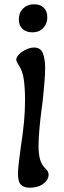

<svg xmlns="http://www.w3.org/2000/svg" viewBox="-20 -867 297 897"><path d="M131 -716Q102 -716 85 -732Q68 -748 68 -777Q68 -808 88 -827.5Q108 -847 139 -847Q168 -847 184.5 -831Q201 -815 201 -786Q201 -756 182 -736Q163 -716 131 -716ZM118 10Q94 10 79 -3Q64 -16 64 -56Q64 -76 68 -108Q72 -140 76 -172Q87 -243 92 -295Q97 -347 97 -401Q97 -451 91.5 -494Q86 -537 64 -568Q56 -581 56 -588Q56 -600 69.5 -613.5Q83 -627 102.5 -636Q122 -645 139 -645Q170 -645 180.5 -617.5Q191 -590 191 -549Q191 -524 188 -487Q185 -450 181.5 -415.5Q178 -381 175 -362Q168 -309 164 -263Q160 -217 160 -185Q160 -147 167.5 -121Q175 -95 194 -78Q207 -66 207 -51Q207 -27 182.5 -8.5Q158 10 118 10Z"/></svg>

Font: Akaya Telivigala
Style: Regular
Weight: 400
Designer: Vaishnavi Murthy Yerkadithaya, Juan Luis Blanco Aristondo
Version: Version 1.002; ttfautohint (v1.8.3)